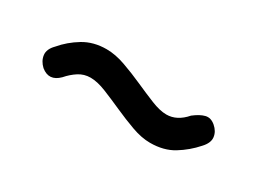

<svg xmlns="http://www.w3.org/2000/svg" viewBox="-24 -585 655 488"><g transform="rotate(30 303.0 -340.5)"><path d="M133 -298Q107 -272 80 -294Q66 -307 64 -323.5Q62 -340 78 -356Q99 -381 128 -398.5Q157 -416 195 -416Q221 -416 250.5 -405.5Q280 -395 309 -382Q338 -369 364 -358.5Q390 -348 409 -348Q440 -348 465 -377Q483 -391 497.5 -394.5Q512 -398 526 -386Q540 -374 542 -358Q544 -342 528 -325Q506 -300 477.5 -282.5Q449 -265 409 -265Q384 -265 355 -275.5Q326 -286 297 -299Q268 -312 242 -322.5Q216 -333 196 -333Q177 -333 161.5 -323Q146 -313 133 -298Z"/></g></svg>

Font: Zen Maru Gothic Medium
Style: Regular
Weight: 500
Designer: Yoshimichi Ohira
Foundry: Positype
Version: Version 1.001